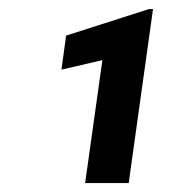

<svg xmlns="http://www.w3.org/2000/svg" viewBox="-20 -730 415 424"><path d="M264.2 -325.7H168L206.1 -597.2L115.7 -576.2L126 -651.4L309.1 -710H317.9Z"/></svg>

Font: Robert Sans ExtraBold
Style: Italic
Weight: 800
Italic angle: -8°
Designer: Christian Robertson (extended by Adam Twardoch)
Foundry: Google
Version: Version 12.135;April 2, 2019;FontCreator 11.5.0.2425 64-bit;